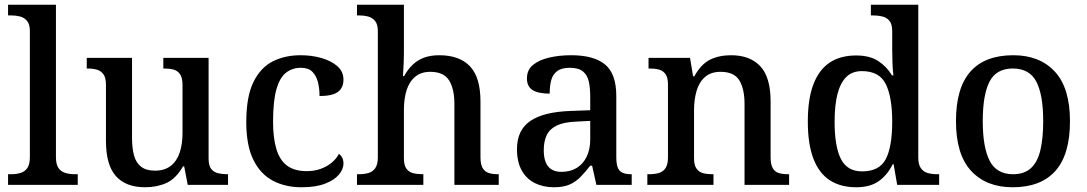

<svg xmlns="http://www.w3.org/2000/svg" viewBox="-20 -780 4587 810"><path d="M14 0V-45H27Q49 -45 67 -50.5Q85 -56 95.5 -71.5Q106 -87 106 -117V-649Q106 -678 94 -692Q82 -706 64.5 -710.5Q47 -715 27 -715H14V-760H216V-117Q216 -87 226.5 -71.5Q237 -56 255.5 -50.5Q274 -45 295 -45H308V0Z M592 10Q511 10 469 -37Q427 -84 427 -186V-422Q427 -452 416.5 -466.5Q406 -481 389 -486Q372 -491 349 -491H346V-536H537V-198Q537 -155 545.5 -124Q554 -93 575.5 -76.5Q597 -60 634 -60Q674 -60 700 -80Q726 -100 738 -136Q750 -172 750 -219V-421Q750 -452 739.5 -467Q729 -482 712 -486.5Q695 -491 673 -491H669V-536H860V-111Q860 -82 870.5 -68Q881 -54 899 -49.5Q917 -45 938 -45H942V0H772L757 -78H752Q722 -26 682 -8Q642 10 592 10Z M1252 10Q1184 10 1131.5 -17.5Q1079 -45 1049 -105.5Q1019 -166 1019 -265Q1019 -373 1049.5 -434.5Q1080 -496 1131.5 -521.5Q1183 -547 1248 -547Q1296 -547 1337 -535Q1378 -523 1403.5 -500.5Q1429 -478 1429 -444Q1429 -421 1418.5 -405.5Q1408 -390 1386.5 -382.5Q1365 -375 1328 -375Q1328 -408 1321 -434.5Q1314 -461 1297.5 -477.5Q1281 -494 1249 -494Q1214 -494 1187.5 -474Q1161 -454 1146.5 -404.5Q1132 -355 1132 -266Q1132 -196 1146.5 -149.5Q1161 -103 1192 -80.5Q1223 -58 1274 -58Q1306 -58 1332.5 -67.5Q1359 -77 1379 -93.5Q1399 -110 1410 -131Q1419 -124 1424 -114Q1429 -104 1429 -90Q1429 -66 1409.5 -43Q1390 -20 1351 -5Q1312 10 1252 10Z M1486 0V-45H1494Q1516 -45 1534 -50Q1552 -55 1563 -70.5Q1574 -86 1574 -116V-649Q1574 -678 1562 -692Q1550 -706 1532.5 -710.5Q1515 -715 1495 -715H1486V-760H1684V-553Q1684 -534 1683 -513Q1682 -492 1681 -477Q1680 -462 1680 -459H1685Q1700 -487 1721 -507Q1742 -527 1769.5 -537Q1797 -547 1833 -547Q1918 -547 1962.5 -500.5Q2007 -454 2007 -352V-117Q2007 -86 2016.5 -70.5Q2026 -55 2042.5 -50Q2059 -45 2081 -45H2084V0H1897V-341Q1897 -405 1874.5 -441Q1852 -477 1795 -477Q1757 -477 1732 -456.5Q1707 -436 1695.5 -400Q1684 -364 1684 -317V-112Q1684 -83 1694.5 -68.5Q1705 -54 1723 -49.5Q1741 -45 1763 -45H1766V0Z M2316 10Q2272 10 2236.5 -7.5Q2201 -25 2181 -61Q2161 -97 2161 -151Q2161 -231 2217 -269.5Q2273 -308 2388 -312L2470 -315V-373Q2470 -409 2464 -436Q2458 -463 2439.5 -478.5Q2421 -494 2384 -494Q2349 -494 2330.5 -480Q2312 -466 2305.5 -442Q2299 -418 2299 -385Q2251 -385 2227 -400Q2203 -415 2203 -449Q2203 -485 2228.5 -506Q2254 -527 2296.5 -537Q2339 -547 2390 -547Q2485 -547 2532.5 -508Q2580 -469 2580 -375V-117Q2580 -89 2586 -73.5Q2592 -58 2606 -51.5Q2620 -45 2642 -45H2645V0H2496L2478 -81H2470Q2449 -54 2429 -33.5Q2409 -13 2383 -1.5Q2357 10 2316 10ZM2348 -55Q2386 -55 2413 -71.5Q2440 -88 2455 -119Q2470 -150 2470 -191V-270L2412 -267Q2359 -265 2329 -250.5Q2299 -236 2286.5 -210Q2274 -184 2274 -146Q2274 -116 2282 -96Q2290 -76 2306.5 -65.5Q2323 -55 2348 -55Z M2711 0V-45H2718Q2741 -45 2759 -50Q2777 -55 2787.5 -70.5Q2798 -86 2798 -116V-424Q2798 -453 2787.5 -467.5Q2777 -482 2760 -486.5Q2743 -491 2721 -491H2716V-536H2891L2904 -458H2909Q2938 -510 2976 -528.5Q3014 -547 3064 -547Q3144 -547 3187.5 -500.5Q3231 -454 3231 -352V-117Q3231 -86 3240 -70.5Q3249 -55 3265.5 -50Q3282 -45 3304 -45H3309V0H3121V-341Q3121 -405 3099 -441Q3077 -477 3020 -477Q2979 -477 2954 -455Q2929 -433 2918.5 -396Q2908 -359 2908 -317V-112Q2908 -83 2918.5 -68.5Q2929 -54 2946 -49.5Q2963 -45 2985 -45H2990V0Z M3592 10Q3527 10 3481.5 -19Q3436 -48 3412 -109.5Q3388 -171 3388 -267Q3388 -364 3412 -425.5Q3436 -487 3481 -516.5Q3526 -546 3592 -546Q3649 -546 3685 -522.5Q3721 -499 3743 -462H3749Q3746 -487 3745 -517.5Q3744 -548 3744 -572V-649Q3744 -678 3732.5 -692Q3721 -706 3702.5 -710.5Q3684 -715 3662 -715H3654V-760H3854V-115Q3854 -86 3865 -70.5Q3876 -55 3894 -50Q3912 -45 3934 -45H3942V0H3765L3750 -87H3746Q3724 -42 3687.5 -16Q3651 10 3592 10ZM3617 -57Q3690 -57 3717 -109Q3744 -161 3744 -267Q3744 -370 3717 -425Q3690 -480 3616 -480Q3575 -480 3550 -455Q3525 -430 3513 -383Q3501 -336 3501 -266Q3501 -162 3527.5 -109.5Q3554 -57 3617 -57Z M4252 10Q4141 10 4077 -59Q4013 -128 4013 -269Q4013 -409 4074 -478Q4135 -547 4255 -547Q4366 -547 4430 -478Q4494 -409 4494 -269Q4494 -128 4432.5 -59Q4371 10 4252 10ZM4254 -45Q4301 -45 4329 -70.5Q4357 -96 4369 -146Q4381 -196 4381 -269Q4381 -380 4352 -435.5Q4323 -491 4253 -491Q4183 -491 4154.5 -435.5Q4126 -380 4126 -269Q4126 -159 4155 -102Q4184 -45 4254 -45Z"/></svg>

Font: Noto Serif Khmer Medium
Style: Regular
Weight: 500
Version: Version 2.003